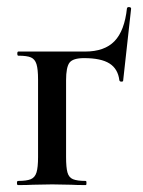

<svg xmlns="http://www.w3.org/2000/svg" viewBox="-20 -535 412 555"><path d="M32 -12Q57 -12 69 -17Q81 -22 85.5 -36.5Q90 -51 90 -81V-305Q90 -335 85.5 -349.5Q81 -364 69.5 -369Q58 -374 33 -374Q30 -374 30 -380Q30 -386 33 -386H226Q282 -386 311 -416Q340 -446 347 -511Q348 -515 353.5 -514.5Q359 -514 359 -510L336 -302Q336 -299 331 -299Q326 -299 325 -303Q321 -336 296.5 -351.5Q272 -367 223 -367Q191 -367 181 -354Q171 -341 171 -303V-81Q171 -51 175 -36.5Q179 -22 191 -17Q203 -12 228 -12Q230 -12 230 -6Q230 0 228 0Q201 0 186 -1L131 -2L75 -1Q60 0 32 0Q29 0 29 -6Q29 -12 32 -12Z"/></svg>

Font: Cormorant Garamond SemiBold
Style: Regular
Weight: 600
Designer: Christian Thalmann (Catharsis Fonts)
Version: Version 3.000